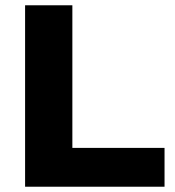

<svg xmlns="http://www.w3.org/2000/svg" viewBox="-20 -707 663 727"><path d="M75 0H603V-147H254V-687H75Z"/></svg>

Font: Archivo ExtraBold
Style: Regular
Weight: 800
Designer: Hector Gatti
Foundry: Omnibus-Type
Version: Version 2.001